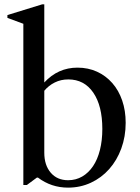

<svg xmlns="http://www.w3.org/2000/svg" viewBox="-20 -850 642 880"><path d="M292 10C329.3 10 364.2 2.5 396.5 -12.5C428.8 -27.5 456.8 -48.3 480.5 -75C504.2 -101.7 522.7 -133.2 536 -169.5C549.3 -205.8 556 -245 556 -287C556 -324.3 550.7 -358.5 540 -389.5C529.3 -420.5 514.2 -447.2 494.5 -469.5C474.8 -491.8 451.5 -509.2 424.5 -521.5C397.5 -533.8 367.7 -540 335 -540C275.7 -540 225 -517.3 183 -472V-830H173L14 -781V-768L87 -741V-2H103L149 -36H154C194.7 -5.3 240.7 10 292 10ZM292 -24C258.7 -24 232.2 -35.5 212.5 -58.5C192.8 -81.5 183 -112 183 -150V-434C196.3 -450 212.3 -462.7 231 -472C249.7 -481.3 270.3 -486 293 -486C341.7 -486 379.8 -465.8 407.5 -425.5C435.2 -385.2 449 -329.7 449 -259C449 -223.7 445.3 -191.5 438 -162.5C430.7 -133.5 420.2 -108.8 406.5 -88.5C392.8 -68.2 376.3 -52.3 357 -41C337.7 -29.7 316 -24 292 -24Z"/></svg>

Font: Libre Caslon Text
Style: Regular
Weight: 400
Designer: Pablo Impallari, Rodrigo Fuenzalida
Foundry: Pablo Impallari, Rodrigo Fuenzalida
Version: Version 1.000; ttfautohint (v0.93) -l 8 -r 50 -G 200 -x 14 -